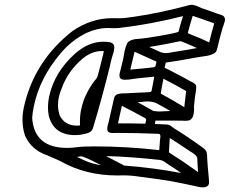

<svg xmlns="http://www.w3.org/2000/svg" viewBox="-20 -763 973 813"><path d="M305.2 -231Q312 -231 318.8 -231.9Q318.4 -240.2 318.4 -249Q318.4 -275.9 324.2 -302.2Q336.9 -361.8 378.4 -418.5L383.8 -424.8Q391.1 -432.6 394 -441.9Q408.7 -498 419.9 -546.4L411.1 -546.9Q369.1 -546.9 330.1 -515.1Q267.1 -461.9 240.7 -387.7Q232.9 -369.1 229 -351.1Q225.6 -334.5 225.6 -318.8Q225.6 -294.9 233.4 -272.5Q255.9 -231 305.2 -231ZM297.9 -190.9Q207.5 -190.9 186.5 -272.9Q183.1 -290.5 183.1 -309.1Q183.1 -331.1 188 -354Q210 -456.1 295.4 -533.7Q353.5 -586.4 418.5 -586.4Q433.1 -586.4 448.2 -583.5Q463.9 -578.6 463.9 -563.5V-561Q463.4 -553.7 461.9 -545.9Q460 -536.6 456.1 -526.4Q451.7 -513.2 444.3 -479Q412.1 -348.1 373 -218.3Q367.2 -202.6 345.7 -197.8Q320.8 -190.9 297.9 -190.9ZM760.3 -309.1Q763.2 -339.8 768.1 -377.4Q721.2 -404.8 671.9 -429.7Q665.5 -397.9 660.6 -366.7Q711.4 -339.4 760.3 -309.1ZM818.8 -34.2Q816.4 -63 815.4 -92.3Q814 -106.4 784.2 -122.6L773.9 -129.4Q736.8 -154.8 698.7 -178.7Q696.8 -150.9 695.3 -117.7Q758.8 -77.6 818.8 -34.2ZM747.1 -30.3Q723.6 -47.4 698.2 -63Q687 -70.3 682.6 -73.7Q671.9 -82.5 658.7 -85.4Q532.7 -99.6 429.2 -102.1Q461.4 -85.9 505.9 -62Q628.9 -52.7 747.1 -30.3ZM408.2 -63.5Q335.4 -101.1 323.2 -101.1L306.2 -98.6L337.9 -83.5L336.9 -84.5L339.4 -83Q371.6 -68.8 408.2 -63.5ZM654.3 -127.4Q656.2 -158.7 657.7 -172.9Q659.2 -180.2 659.2 -185.5Q659.2 -195.8 652.3 -196.3Q563 -200.2 470.7 -200.2L459 -199.7Q442.9 -199.7 437 -206.1Q434.1 -210.9 434.1 -218.3Q434.1 -222.7 435.1 -227.5Q436.5 -233.4 438 -238.8Q439.5 -244.1 440.4 -248L462.9 -346.7Q466.8 -361.3 478.5 -364.5Q490.2 -367.7 501.5 -367.7H511.2Q579.6 -371.6 593.3 -371.6L606.4 -372.6Q617.2 -372.6 619.4 -374.3Q621.6 -376 622.6 -381.8L633.3 -438.5Q595.7 -434.1 557.6 -430.7Q551.8 -430.2 543.9 -428.7Q526.9 -425.3 507.8 -425.3Q491.7 -425.3 486.8 -435.5Q485.8 -438.5 485.8 -442.9Q485.8 -448.2 487.3 -455.1Q488.3 -460 489.7 -464.4Q491.2 -468.8 501 -510.3L504.9 -531.2L507.3 -545.4Q511.2 -563 518.1 -579.1Q528.8 -597.7 573.7 -599.1Q594.7 -600.6 653.8 -610.8Q732.9 -624.5 735.8 -628.9Q737.3 -631.3 738.3 -635.7L739.3 -641.6Q746.6 -669.4 754.9 -694.8Q619.1 -660.2 484.4 -644.5Q473.6 -643.6 463.4 -643.6L436 -644.5Q393.6 -644.5 347.2 -624Q282.2 -592.3 235.4 -535.6Q148.9 -433.1 124 -316.4Q118.2 -290.5 116.2 -264.2Q124.5 -136.7 264.2 -136.7Q285.2 -136.7 306.9 -139.9Q328.6 -143.1 381.3 -143.1Q514.2 -143.1 654.3 -127.4ZM531.7 -468.3Q590.8 -473.1 629.9 -478Q636.7 -479 638.2 -483.4Q639.6 -487.8 640.6 -492.2L642.6 -502Q596.2 -523.4 549.8 -543.9ZM684.1 -538.1Q690.9 -538.1 716.3 -543Q765.1 -550.3 814 -559.6Q763.2 -582.5 744.6 -588.9Q678.2 -574.7 611.8 -564Q636.2 -553.2 660.2 -542Q671.4 -538.1 684.1 -538.1ZM865.7 -583.5Q871.1 -606.4 877.4 -629.4L885.7 -658.7Q886.2 -660.6 886.2 -661.6Q886.2 -663.6 885 -664.8Q883.8 -666 879.4 -667L874.5 -668.5Q835.4 -683.1 795.9 -695.8Q784.7 -659.7 775.4 -624Q775.4 -621.6 798.3 -612.8Q826.2 -602.5 865.7 -583.5ZM595.7 -239.3Q595.7 -241.2 596.2 -244.1L597.7 -249Q598.6 -252.9 598.6 -255.4Q598.6 -259.3 596.7 -261.2L580.1 -270.5Q548.8 -288.1 496.1 -314.9L479.5 -240.7Q537.6 -240.7 595.7 -239.3ZM657.2 -291Q668 -291 679.7 -292Q691.4 -293 701.2 -293Q671.4 -310.5 641.1 -326.7Q624 -333.5 604 -333.5Q592.8 -333.5 580.6 -331.5L563 -330.1Q596.7 -312 629.9 -293Q642.6 -291 657.2 -291ZM838.4 30.3Q824.7 30.3 800.8 23.9Q746.6 11.7 691.4 2Q672.4 -1.5 568.8 -15.1Q534.7 -20.5 500 -20.5L477.1 -20Q341.8 -20 234.9 -81.1Q207.5 -93.8 179.7 -105.5Q113.8 -127.4 85.9 -188.5Q75.2 -221.2 75.2 -256.3Q75.2 -280.8 80.6 -306.6Q122.6 -502.4 286.6 -631.3Q365.7 -685.5 453.1 -686H468.8L482.9 -685.5Q493.7 -685.5 505.4 -686.5Q525.9 -689.5 546.9 -691.9Q658.7 -708 782.7 -741.7Q786.6 -742.7 791 -742.7Q803.7 -742.7 824.2 -732.9L836.9 -727.5Q867.7 -717.3 898.9 -705.6Q917 -700.2 922.9 -697.3Q932.6 -691.9 932.6 -680.7Q932.6 -677.7 932.1 -674.3Q930.7 -668.5 926.8 -656.7L923.3 -647.5Q909.2 -598.6 902.3 -567.4Q899.9 -555.7 896.5 -547.4Q889.2 -528.8 829.1 -522.5L808.1 -519Q735.8 -505.4 682.1 -498L676.8 -476.1L692.4 -468.8L751.5 -438L788.6 -417.5Q805.7 -410.2 810.1 -401.4Q811 -397.9 811 -392.1Q811 -382.8 808.1 -368.7Q807.1 -362.3 806.2 -356.9Q801.8 -321.3 801.3 -308.1Q801.8 -304.2 801.8 -300.3Q801.8 -289.1 799.3 -277.3Q795.9 -261.7 784.2 -254.4Q777.3 -251.5 764.6 -251.5L751 -252Q731.4 -252 712.4 -252.4H638.2Q636.2 -244.1 636.2 -240.7Q636.2 -240.2 636.2 -238.8Q636.2 -237.3 653.8 -237.3L686.5 -235.8Q693.4 -235.4 700.2 -231.9L719.2 -218.3Q774.9 -184.1 838.9 -137.7Q851.1 -128.9 854.5 -119.6Q857.4 -109.9 857.4 -94.7V-90.3Q859.4 -57.1 862.8 -24.4Q865.2 0.5 865.2 9.8Q865.2 13.2 864.7 14.6Q861.3 30.3 838.4 30.3Z"/></svg>

Font: Third Street
Style: Regular
Weight: 400
Designer: GGBotNet
Foundry: GGBotNet
Version: 0.90